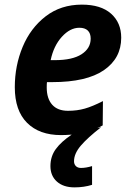

<svg xmlns="http://www.w3.org/2000/svg" viewBox="-20 -574 564 830"><path d="M183 -219Q182 -211 182 -196Q182 -148 205.5 -121.5Q229 -95 274 -95Q313 -95 346.5 -104.5Q380 -114 425 -137L424 -32Q416 -27 410 -24.5Q404 -22 400 -20L417 -24Q359 21 329.5 55.5Q300 90 300 123Q300 136 308 144Q316 152 330 152Q352 152 378 144V225Q343 236 302 236Q254 236 226 211Q198 186 198 144Q198 102 221.5 70Q245 38 290 8Q262 10 244 10Q150 10 97 -43Q44 -96 44 -197Q44 -290 78 -371.5Q112 -453 177.5 -503.5Q243 -554 334 -554Q416 -554 460 -515Q504 -476 504 -411Q504 -322 429 -270.5Q354 -219 206 -219ZM199 -314H217Q293 -314 332.5 -339.5Q372 -365 372 -407Q372 -430 359.5 -442Q347 -454 323 -454Q283 -454 247.5 -415Q212 -376 199 -314Z"/></svg>

Font: Noto Sans Display
Style: Bold Italic
Weight: 700
Italic angle: -12°
Designer: Monotype Design team
Foundry: Monotype Imaging Inc.
Version: Version 1.000